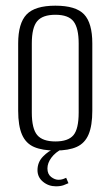

<svg xmlns="http://www.w3.org/2000/svg" viewBox="-20 -523 388 676"><path d="M175 7Q129 7 100 -5.5Q71 -18 57.5 -49Q44 -80 44 -133V-370Q44 -441 73.5 -472Q103 -503 175 -503Q247 -503 276 -472.5Q305 -442 305 -370V-133Q305 -81 292 -50Q279 -19 250.5 -6Q222 7 175 7ZM175 -25Q220 -25 238.5 -47Q257 -69 257 -127V-370Q257 -424 239 -447.5Q221 -471 175 -471Q130 -471 111 -448.5Q92 -426 92 -370V-127Q92 -70 111 -47.5Q130 -25 175 -25ZM177 133Q151 133 131.5 117Q112 101 112 76Q112 48 131.5 28Q151 8 173 0H201Q175 13 161 32Q147 51 147 70Q147 90 160 100Q173 110 186 110Q195 110 202 107.5Q209 105 213 103L221 122Q215 125 204 129Q193 133 177 133Z"/></svg>

Font: Alumni Sans Thin Light
Style: Regular
Weight: 300
Version: Version 1.018